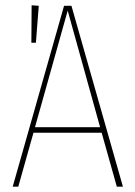

<svg xmlns="http://www.w3.org/2000/svg" viewBox="-20 -703 510 723"><path d="M126 -681.2 115.2 -542H98.1L99.1 -683.1ZM419.9 0 362.8 -203.1H106L48.8 0H27.8L221.2 -681.2H249L442.9 0ZM111.8 -224.1H356.9L234.9 -663.1Z"/></svg>

Font: Fira Sans Compressed Thin
Style: Regular
Weight: 100
Width: 1
Designer: Carrois Corporate & Edenspiekermann AG
Foundry: Carrois Corporate GbR & Edenspiekermann AG
Version: Version 4.203;PS 004.203;hotconv 1.0.88;makeotf.lib2.5.64775